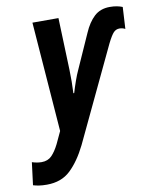

<svg xmlns="http://www.w3.org/2000/svg" viewBox="-162 -622 754 930"><g transform="rotate(-10 215.0 -157.5)"><path d="M-7 240Q-29 240 -45 237.5Q-61 235 -74 231L-60 120Q-35 128 -13 128Q18 128 37 108.5Q56 89 73 55L101 -5L60 -545H188L197 -290Q199 -230 196 -174H200Q208 -201 218.5 -231Q229 -261 239 -282L314 -450Q335 -499 365 -527Q395 -555 442 -555Q461 -555 476.5 -552Q492 -549 504 -544L498 -437Q485 -444 470 -444Q453 -444 441 -431.5Q429 -419 410 -381L191 81Q155 154 110 197Q65 240 -7 240Z"/></g></svg>

Font: Noto Sans Condensed
Style: Bold Italic
Weight: 700
Width: 3
Italic angle: -12°
Designer: Monotype Design Team
Foundry: Monotype Imaging Inc.
Version: Version 2.013; ttfautohint (v1.8.4.7-5d5b)